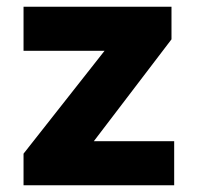

<svg xmlns="http://www.w3.org/2000/svg" viewBox="-20 -551 590 571"><path d="M50 0V-94L291 -400H50V-531H490V-434L259 -131H498V0Z"/></svg>

Font: Readex Pro
Style: Bold
Weight: 700
Designer: Bonnie Shaver-Troup, Thomas Jockin
Foundry: Lexend
Version: Version 1.203; ttfautohint (v1.8.3)